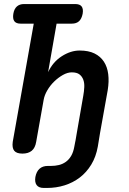

<svg xmlns="http://www.w3.org/2000/svg" viewBox="-20 -750 640 950"><path d="M82 -633Q60 -633 51 -645Q42 -657 46 -682Q50 -706 63.5 -718Q77 -730 99 -730H352Q375 -730 384 -718Q393 -706 389 -682Q384 -657 371 -645Q358 -633 335 -633H260L218 -393Q242 -444 286 -472Q330 -500 374 -500Q418 -500 447.5 -485.5Q477 -471 494 -445Q511 -419 515.5 -383Q520 -347 513 -304L475 -92L464 -25Q455 26 431.5 64.5Q408 103 374.5 128.5Q341 154 299.5 167Q258 180 212 180H197Q172 180 161.5 166Q151 152 155 126Q160 99 175.5 85Q191 71 217 71H232Q253 71 271.5 66.5Q290 62 305.5 51Q321 40 332 21.5Q343 3 348 -26L352 -47V-48L353 -51L360 -92L392 -276Q396 -298 397 -319Q398 -340 392 -356Q386 -372 373 -382Q360 -392 335 -392Q314 -392 291 -379Q268 -366 248 -346.5Q228 -327 214 -303Q200 -279 196 -256L159 -48Q154 -18 137 -4Q120 10 91 10Q62 10 50.5 -4Q39 -18 43 -48L147 -633Z"/></svg>

Font: Maple Mono NL SemiBold
Style: Italic
Weight: 600
Italic angle: -10°
Monospace: yes
Designer: subframe7536
Version: Version 7.000